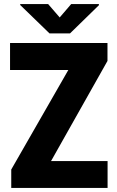

<svg xmlns="http://www.w3.org/2000/svg" viewBox="-20 -922 574 942"><path d="M507.8 -131.8V0H72.8V-131.8ZM507.3 -623 156.2 0H35.2V-90.3L391.1 -710.9H507.3ZM454.1 -710.9V-578.6H29.3V-710.9ZM216.3 -901.9 272.9 -836.4 329.1 -901.9H465.3V-896.5L323.7 -758.3H222.7L79.1 -897.5V-901.9Z"/></svg>

Font: Roboto Condensed Black
Style: Regular
Weight: 900
Designer: Christian Robertson
Foundry: Google
Version: Version 3.008; 2023